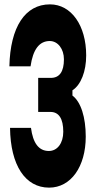

<svg xmlns="http://www.w3.org/2000/svg" viewBox="-20 -840 440 880"><path d="M373 -214C373 -302 351 -373 312 -402V-426C351 -451 375 -513 375 -586C375 -723 307 -820 209 -820C95 -820 27 -716 23 -536H120C131 -613 160 -652 208 -652C245 -652 273 -616 273 -568C273 -512 253 -483 213 -483H155V-327H211C250 -327 270 -296 270 -236C270 -184 243 -148 204 -148C157 -148 131 -185 122 -254H26C28 -82 96 20 205 20C305 20 373 -76 373 -214Z"/></svg>

Font: Yard Headline
Style: Regular
Weight: 400
Monospace: yes
Designer: Roman Shamin
Foundry: Evil Martians
Version: Version 1.000